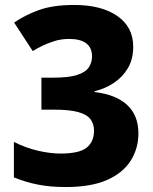

<svg xmlns="http://www.w3.org/2000/svg" viewBox="-20 -744 618 774"><path d="M517 -556Q517 -506 496 -470Q475 -434 440 -410.5Q405 -387 361 -376V-373Q447 -363 492.5 -321Q538 -279 538 -206Q538 -146 507 -96.5Q476 -47 411.5 -18.5Q347 10 245 10Q182 10 132 0Q82 -10 36 -29V-172Q83 -148 132.5 -136.5Q182 -125 224 -125Q300 -125 329.5 -149Q359 -173 359 -217Q359 -244 345 -263Q331 -282 296 -292Q261 -302 196 -302H147V-431H197Q258 -431 291.5 -442Q325 -453 338 -472.5Q351 -492 351 -517Q351 -551 328 -569Q305 -587 259 -587Q226 -587 198 -578Q170 -569 148 -558Q126 -547 112 -538L37 -653Q80 -683 137 -703.5Q194 -724 279 -724Q389 -724 453 -679.5Q517 -635 517 -556Z"/></svg>

Font: Noto Sans Armenian ExtraBold
Style: Regular
Weight: 800
Version: Version 2.007